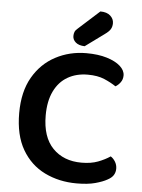

<svg xmlns="http://www.w3.org/2000/svg" viewBox="-57 -877 695 938"><g transform="rotate(5 290.0 -408.5)"><path d="M537 -530Q537 -511 526.5 -496.5Q516 -482 502 -474Q477 -491 444 -505Q411 -519 363 -519Q307 -519 264.5 -494.5Q222 -470 198.5 -421.5Q175 -373 175 -303Q175 -197 228 -142.5Q281 -88 369 -88Q416 -88 450 -101Q484 -114 509 -131Q522 -123 531.5 -107.5Q541 -92 541 -73Q541 -56 532.5 -42Q524 -28 503 -17Q482 -5 445.5 5Q409 15 354 15Q268 15 197.5 -19.5Q127 -54 86 -124.5Q45 -195 45 -303Q45 -408 86 -479Q127 -550 196 -586.5Q265 -623 347 -623Q405 -623 447.5 -610Q490 -597 513.5 -576Q537 -555 537 -530ZM294 -739 397 -832Q429 -832 446 -816.5Q463 -801 463 -780Q463 -763 455.5 -750.5Q448 -738 428 -724L335 -656Q306 -657 291 -670Q276 -683 276 -701Q276 -712 279.5 -721Q283 -730 294 -739Z"/></g></svg>

Font: Baloo Bhaijaan 2 SemiBold
Style: Regular
Weight: 600
Designer: Sanskriti Dholi, Noopur Datye and Ek Type
Foundry: Ek Type
Version: Version 1.700